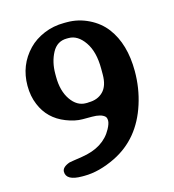

<svg xmlns="http://www.w3.org/2000/svg" viewBox="-101 -741 754 833"><g transform="rotate(-15 276.0 -324.0)"><path d="M264.2 -295.4H272.5L276.4 -295.9Q316.9 -295.9 341.8 -320.8Q366.7 -345.7 366.7 -397V-422.9Q366.7 -499.5 335.9 -543.7Q305.2 -587.9 264.6 -587.9H256.3Q212.4 -587.9 190.4 -546.9Q168.5 -505.9 168.5 -453.1V-439.9Q168.5 -376 196.3 -335.7Q224.1 -295.4 264.2 -295.4ZM166 7.3Q94.7 7.3 94.7 -32.7Q94.7 -53.2 128.4 -65.4Q130.4 -66.4 186 -74.7Q286.6 -89.8 325.2 -161.6Q337.4 -184.1 337.4 -197.5Q337.4 -210.9 331.1 -216.8Q314.9 -231.9 274.4 -231.9H232.4Q198.2 -231.9 158.7 -247.6Q84 -276.9 54.7 -348.6Q38.6 -386.7 38.6 -433.6Q38.6 -526.4 101.1 -591.3Q129.4 -620.6 171.6 -638.4Q213.9 -656.2 262.7 -656.2H275.9Q326.2 -656.2 372.6 -633.5Q418.9 -610.8 447.8 -572.8Q504.9 -497.1 504.9 -375Q504.9 -298.8 482.4 -229Q437.5 -88.4 317.4 -29.3Q242.2 7.3 176.3 7.3Z"/></g></svg>

Font: Averia Serif Libre
Style: Bold
Weight: 700
Version: Version 1.002